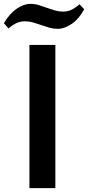

<svg xmlns="http://www.w3.org/2000/svg" viewBox="-78 -972 455 992"><path d="M74 -740H208V0H74ZM-58 -852Q-29 -901 7.5 -926.5Q44 -952 79 -952Q102 -952 123 -945.5Q144 -939 164.5 -931.5Q185 -924 206 -918Q227 -912 249 -912Q270 -912 290 -921Q310 -930 333 -950L357 -924Q330 -874 292.5 -848.5Q255 -823 220 -823Q198 -823 177 -829Q156 -835 135 -842.5Q114 -850 93 -856Q72 -862 51 -862Q29 -862 9 -853.5Q-11 -845 -34 -825Z"/></svg>

Font: Encode Sans Narrow
Style: SemiBold
Weight: 600
Designer: Pablo Impallari, Andres Torresi
Foundry: Pablo Impallari, Andres Torresi
Version: Version 1.000; ttfautohint (v1.00) -l 8 -r 50 -G 200 -x 14 -